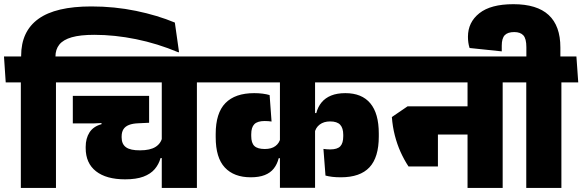

<svg xmlns="http://www.w3.org/2000/svg" viewBox="-44 -920 2852 940"><path d="M230 0V-559.5H58V0ZM312.5 -516.5 303.5 -643.5H-24.5L-16 -516.5ZM403.5 -888.5Q228.5 -888.5 144 -827.5Q59.5 -766.5 59.5 -646.5V-618.5H227.5V-643Q227.5 -678 246.5 -701.8Q265.5 -725.5 307.2 -737.5Q349 -749.5 417.5 -749.5Q517.5 -749.5 622 -728.2Q726.5 -707 829 -664L832.5 -665L812 -809.5Q727 -845 621.8 -866.8Q516.5 -888.5 403.5 -888.5Z M920 -559.5H748V0H920ZM724 -516.5H1002.5L993.5 -643.5H715ZM271.5 -516.5H952.5L943.5 -643.5H263ZM686 -450.5H312.5V-316H418L471.5 -318.5L686 -319ZM568.5 -42Q623 -42 658.2 -55.2Q693.5 -68.5 713.5 -92Q733.5 -115.5 742 -146H759.5L751 -249Q744 -217.5 717.5 -200.8Q691 -184 642 -184Q594.5 -183.5 573 -199Q551.5 -214.5 551.5 -247V-251.5Q551.5 -273 560.2 -287Q569 -301 587.2 -308.2Q605.5 -315.5 634 -316.5L686 -319V-352L452.5 -352.5L453 -312Q413 -301 394.2 -271.8Q375.5 -242.5 375.5 -201V-195Q375.5 -121 426 -81.5Q476.5 -42 568.5 -42Z M961.5 -516.5H1866.5L1858 -643.5H952.5ZM1012 -248.5Q1012 -147.5 1056.8 -99.8Q1101.5 -52 1183.5 -52Q1224.5 -52 1252.2 -63Q1280 -74 1296.5 -95Q1313 -116 1320.5 -145.5H1337.5L1329 -243.5Q1323.5 -219 1304.2 -204.8Q1285 -190.5 1252.5 -190.5Q1217 -190.5 1201.5 -205.2Q1186 -220 1186 -254V-263Q1186 -296.5 1201.2 -312Q1216.5 -327.5 1252 -327.5Q1262 -327.5 1269.8 -326.8Q1277.5 -326 1285.5 -325L1276 -454.5Q1261 -459 1242 -461.5Q1223 -464 1200.5 -464Q1107 -464 1059.5 -415.2Q1012 -366.5 1012 -264ZM1810.5 -266.5Q1810.5 -364.5 1769 -414.2Q1727.5 -464 1647 -464Q1606 -464 1577.2 -452.2Q1548.5 -440.5 1530.5 -418.8Q1512.5 -397 1504.5 -366.5H1487.5L1496 -268.5Q1501 -295 1521.2 -310.2Q1541.5 -325.5 1572 -325.5Q1606.5 -325.5 1621.5 -309.2Q1636.5 -293 1636.5 -260V-253Q1636.5 -219 1622 -203.8Q1607.5 -188.5 1572.5 -188.5Q1563 -188.5 1555.5 -189.2Q1548 -190 1539.5 -191L1549.5 -60.5Q1564 -56.5 1582.8 -54.2Q1601.5 -52 1625 -52Q1719 -52 1764.8 -100.8Q1810.5 -149.5 1810.5 -252ZM1498.5 -560H1326.5V-0.5H1498.5Z M2417 -559.5H2245V0H2417ZM2221 -516.5H2499.5L2491 -643.5H2212.5ZM2449.5 -516.5 2441 -643.5H1824.5L1833.5 -516.5ZM2313.5 -399.5H2037.5V-261.5H2313.5ZM1956 -105H2100V-399.5H1951.5L1874.5 -347Q1878 -300 1889 -257Q1900 -214 1917.2 -175.8Q1934.5 -137.5 1956 -105Z M2704.5 0V-559.5H2532.5V0ZM2787 -516.5 2778 -643.5H2450L2458.5 -516.5ZM2469.5 -899.5Q2358.5 -899.5 2302.8 -855.2Q2247 -811 2247 -740Q2247 -726 2248.8 -712.5Q2250.5 -699 2255 -685L2412.5 -668.5V-696.5Q2412.5 -732.5 2427.2 -747.8Q2442 -763 2473.5 -763Q2503.5 -763 2518.2 -747Q2533 -731 2533 -689V-626.5H2699.5V-687.5Q2699.5 -793.5 2642.2 -846.5Q2585 -899.5 2469.5 -899.5Z"/></svg>

Font: Anek Devanagari ExtraBold
Style: Regular
Weight: 800
Designer: Kailash Malviya (Devanagari) & Yesha Goshar (Latin)
Foundry: Ek Type
Version: Version 1.003